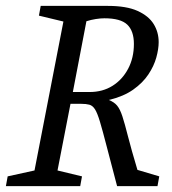

<svg xmlns="http://www.w3.org/2000/svg" viewBox="-28 -631 583 651"><path d="M-8 0 -2 -33 89 -53 187 -558 104 -578 110 -611H338Q401 -611 438.5 -594Q476 -577 493 -549.5Q510 -522 510 -488Q510 -465 502 -436Q494 -407 475 -378.5Q456 -350 423.5 -327Q391 -304 341 -292Q359 -285 369 -273Q379 -261 387 -236.5Q395 -212 406 -168.5Q417 -125 438 -55L512 -33L506 0H369Q347 -83 333.5 -135.5Q320 -188 311 -218Q302 -248 294 -260.5Q286 -273 275 -276Q264 -279 247 -279H211L167 -53L250 -33L244 0ZM219 -319H276Q320 -319 353.5 -340Q387 -361 406.5 -398Q426 -435 426 -482Q426 -526 403.5 -547.5Q381 -569 326 -569Q313 -569 297 -566.5Q281 -564 265 -559Z"/></svg>

Font: Manuale
Style: Italic
Weight: 400
Italic angle: -11°
Designer: Eduardo Tunni / Pablo Cosgaya
Foundry: Eduardo Tunni / Pablo Cosgaya
Version: Version 1.002